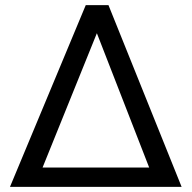

<svg xmlns="http://www.w3.org/2000/svg" viewBox="-20 -731 752 751"><path d="M19 0H690.4L404.3 -710.9H315.4ZM146.5 -75.7 358.9 -601.1 563.5 -75.7Z"/></svg>

Font: Bert Sans
Style: Regular
Weight: 400
Designer: Christian Robertson (Google), Cristiano Sobral
Foundry: Google, Cristiano Sobral
Version: Version 3.101